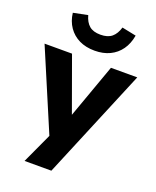

<svg xmlns="http://www.w3.org/2000/svg" viewBox="-166 -840 909 1117"><g transform="rotate(20 288.5 -282.0)"><path d="M125 180 231 -50V41L1 -501H171L295 -158H289L412 -501H575L291 180ZM288 -562Q233 -562 192 -582Q151 -602 125.5 -639Q100 -676 94 -726L183 -744Q194 -703 218.5 -682Q243 -661 288 -661Q333 -661 358 -682Q383 -703 395 -744L483 -726Q474 -674 448 -637.5Q422 -601 381.5 -581.5Q341 -562 288 -562Z"/></g></svg>

Font: Nunito Sans 8pt ExtraBold
Style: Regular
Weight: 800
Version: Version 3.101;gftools[0.9.27]